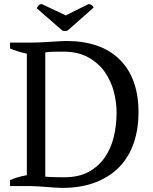

<svg xmlns="http://www.w3.org/2000/svg" viewBox="-20 -908 748 937"><path d="M29 0ZM29 0V-29Q64 -45 111 -53V-646Q88 -651 67 -657.5Q46 -664 29 -671V-700H131Q148 -700 171 -701Q194 -702 218.5 -703.5Q243 -705 265.5 -706.5Q288 -708 303 -708Q473 -708 564.5 -617Q656 -526 656 -359Q656 -280 633.5 -212.5Q611 -145 565 -96Q519 -47 448.5 -19Q378 9 282 9Q267 9 248 7.5Q229 6 208 4.5Q187 3 165.5 1.5Q144 0 125 0ZM289 -656Q263 -656 239 -655.5Q215 -655 201 -652V-46Q206 -45 219 -44.5Q232 -44 247 -43.5Q262 -43 275.5 -43Q289 -43 295 -43Q364 -43 412 -69Q460 -95 490.5 -138.5Q521 -182 535 -239Q549 -296 549 -359Q549 -408 535.5 -460.5Q522 -513 491.5 -556.5Q461 -600 411 -628Q361 -656 289 -656ZM412 -888Q420 -888 427 -883Q434 -878 437 -871L310 -759Q305 -757 297.5 -756.5Q290 -756 284 -759L159 -868Q163 -875 168.5 -881.5Q174 -888 184 -888L301 -833Z"/></svg>

Font: PT Serif
Style: Regular
Weight: 400
Designer: A.Korolkova, O.Umpeleva, V.Yefimov
Foundry: ParaType Ltd
Version: Version 1.000W OFL; ttfautohint (v1.6)